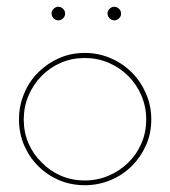

<svg xmlns="http://www.w3.org/2000/svg" viewBox="-20 -540 501 566"><path d="M369 -51Q342 -24 306 -9Q270 6 230 6Q189 6 154 -9Q119 -24 92.5 -50.5Q66 -77 51 -112Q36 -147 36 -188Q36 -228 51 -264Q66 -300 92.5 -326.5Q119 -353 154 -368.5Q189 -384 230 -384Q270 -384 306 -368.5Q342 -353 368.5 -326.5Q395 -300 410.5 -264Q426 -228 426 -188Q426 -147 410.5 -112Q395 -77 369 -51ZM103 -61Q127 -36 159.5 -22Q192 -8 230 -8Q267 -8 300 -22Q333 -36 358 -60.5Q383 -85 397 -117.5Q411 -150 411 -188Q411 -225 397 -258Q383 -291 358 -316Q333 -341 300 -355Q267 -369 230 -369Q192 -369 159.5 -355Q127 -341 102.5 -316Q78 -291 64 -258Q50 -225 50 -188Q50 -150 64 -117.5Q78 -85 103 -61ZM172 -500Q172 -492 166 -486Q160 -480 152 -480Q144 -480 138 -486Q132 -492 132 -500Q132 -508 138 -514Q144 -520 152 -520Q160 -520 166 -514Q172 -508 172 -500ZM337 -500Q337 -492 331 -486Q325 -480 317 -480Q309 -480 303 -486Q297 -492 297 -500Q297 -508 303 -514Q309 -520 317 -520Q325 -520 331 -514Q337 -508 337 -500Z"/></svg>

Font: Josefin Slab Thin
Style: Regular
Weight: 100
Designer: Santiago Orozco
Foundry: Typemade
Version: Version 2.000